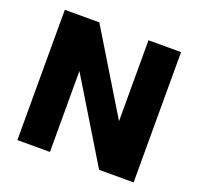

<svg xmlns="http://www.w3.org/2000/svg" viewBox="-118 -797 956 925"><g transform="rotate(20 360.0 -334.0)"><path d="M658 0V-668H491V-253L239 -668H62V0H229V-415L481 0Z"/></g></svg>

Font: Celebes ExtraBold
Style: Regular
Weight: 800
Designer: Anugrah Pasau
Foundry: Lafontype
Version: Version 1.000